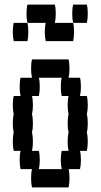

<svg xmlns="http://www.w3.org/2000/svg" viewBox="-20 -820 440 840"><path d="M364 -280Q364 -257 360 -240Q364 -224 364 -200Q364 -177 360 -160H330Q334 -144 334 -120Q334 -97 330 -80H280Q284 -64 284 -40Q284 -17 280 0H120Q116 -17 116 -40Q116 -64 120 -80H70Q66 -97 66 -120Q66 -144 70 -160H40Q36 -177 36 -200Q36 -224 40 -240Q36 -257 36 -280Q36 -304 40 -320Q36 -337 36 -360Q36 -384 40 -400H70Q66 -417 66 -440Q66 -464 70 -480H120Q116 -497 116 -520Q116 -544 120 -560H280Q284 -544 284 -520Q284 -497 280 -480H330Q334 -464 334 -440Q334 -417 330 -400H360Q364 -384 364 -360Q364 -337 360 -320Q364 -304 364 -280ZM276 -200Q276 -224 280 -240Q276 -257 276 -280Q276 -304 280 -320Q276 -337 276 -360Q276 -384 280 -400H250Q246 -417 246 -440Q246 -464 250 -480H150Q154 -464 154 -440Q154 -417 150 -400H120Q124 -384 124 -360Q124 -337 120 -320Q124 -304 124 -280Q124 -257 120 -240Q124 -224 124 -200Q124 -177 120 -160H150Q154 -144 154 -120Q154 -97 150 -80H250Q246 -97 246 -120Q246 -144 250 -160H280Q276 -177 276 -200ZM220 -720H300Q304 -704 304 -680Q304 -657 300 -640H180Q176 -657 176 -680Q176 -704 180 -720H100Q96 -737 96 -760Q96 -784 100 -800H220Q224 -784 224 -760Q224 -737 220 -720ZM360 -720H300Q296 -737 296 -760Q296 -784 300 -800H360Q364 -784 364 -760Q364 -737 360 -720ZM40 -720H100Q104 -704 104 -680Q104 -657 100 -640H40Q36 -657 36 -680Q36 -704 40 -720Z"/></svg>

Font: VT323
Style: Regular
Weight: 400
Monospace: yes
Designer: Peter Hull
Version: Version 2.000